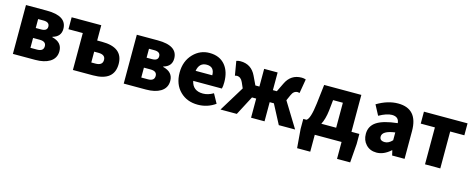

<svg xmlns="http://www.w3.org/2000/svg" viewBox="-36 -1273 5317 2160"><g transform="rotate(15 2622.5 -193.0)"><path d="M72 -569H316Q548 -569 548 -418Q548 -327 452 -301V-296Q570 -268 570 -164Q570 -81 499 -38Q436 0 331 0H72ZM307 -348Q378 -348 378 -399Q378 -452 307 -452H245V-348ZM322 -117Q397 -117 397 -176Q397 -232 321 -232H245V-117Z M771 -430H604V-569H949V-391H1005Q1251 -391 1251 -198Q1251 0 1005 0H771ZM997 -135Q1080 -135 1080 -199Q1080 -261 997 -261H949V-135Z M1363 -569H1607Q1839 -569 1839 -418Q1839 -327 1743 -301V-296Q1861 -268 1861 -164Q1861 -81 1790 -38Q1727 0 1622 0H1363ZM1598 -348Q1669 -348 1669 -399Q1669 -452 1598 -452H1536V-348ZM1613 -117Q1688 -117 1688 -176Q1688 -232 1612 -232H1536V-117Z M2021 -65Q1938 -146 1938 -284Q1938 -417 2021 -503Q2099 -583 2208 -583Q2327 -583 2392 -504Q2452 -430 2452 -308Q2452 -258 2444 -232H2110Q2133 -122 2252 -122Q2311 -122 2372 -158L2431 -51Q2340 14 2227 14Q2101 14 2021 -65ZM2301 -348Q2301 -447 2211 -447Q2124 -447 2107 -348Z M3359 0H3169L3052 -223H3003V0H2846V-223H2797L2680 0H2490L2670 -294L2641 -360Q2617 -414 2570 -414Q2562 -414 2548 -410L2520 -575Q2544 -583 2568 -583Q2695 -583 2751 -464L2799 -363H2846V-569H3003V-363H3049L3098 -464Q3154 -583 3281 -583Q3305 -583 3329 -575L3301 -410Q3287 -414 3279 -414Q3232 -414 3209 -360L3179 -293Z M3800 -139V-430H3686L3673 -305Q3661 -203 3627 -139ZM4070 -139V-22L4053 197H3900V0H3588V197H3435L3417 -22V-139H3454Q3497 -163 3519 -346L3545 -569H3978V-139Z M4185 -37Q4140 -85 4140 -159Q4140 -250 4215 -300Q4290 -350 4456 -368Q4450 -441 4370 -441Q4310 -441 4221 -391L4159 -508Q4284 -583 4404 -583Q4634 -583 4634 -323V0H4489L4476 -57H4472Q4393 14 4309 14Q4232 14 4185 -37ZM4456 -169V-260Q4309 -240 4309 -173Q4309 -124 4370 -124Q4414 -124 4456 -169Z M4872 -430H4707V-569H5215V-430H5050V0H4872Z"/></g></svg>

Font: Source Han Sans CN Heavy
Style: Bold
Weight: 900
Designer: Ryoko NISHIZUKA (kana & ideographs); Paul D. Hunt (Latin, Greek & Cyrillic); Wenlong ZHANG (bopomofo); Sandoll Communica
Foundry: Adobe Systems Incorporated
Version: Version 1.000;PS 1;hotconv 1.0.78;makeotf.lib2.5.61930